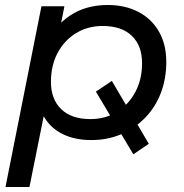

<svg xmlns="http://www.w3.org/2000/svg" viewBox="-20 -555 738 769"><path d="M576 21 514 63 364 -188 428 -231ZM346 6Q279 6 230 -18.5Q181 -43 155 -89.5Q129 -136 129 -202Q129 -302 163.5 -376.5Q198 -451 261 -493Q324 -535 412 -535Q480 -535 533 -508Q586 -481 616 -429.5Q646 -378 646 -307Q646 -239 624 -182Q602 -125 561 -83Q520 -41 465.5 -17.5Q411 6 346 6ZM2 194 146 -530H238L211 -393L180 -270L166 -144L98 194ZM342 -78Q402 -78 448.5 -107Q495 -136 522 -186.5Q549 -237 549 -302Q549 -372 508 -411.5Q467 -451 391 -451Q332 -451 285 -422.5Q238 -394 211 -343.5Q184 -293 184 -227Q184 -158 225 -118Q266 -78 342 -78Z"/></svg>

Font: MOST Montserrat Medium
Style: Italic
Weight: 500
Italic angle: -11.3°
Designer: Julieta Ulanovsky
Foundry: Julieta Ulanovsky
Version: Version 8.000;March 11, 2024;FontCreator 15.0.0.2926 64-bit